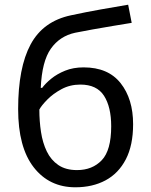

<svg xmlns="http://www.w3.org/2000/svg" viewBox="-20 -785 639 815"><path d="M57 -322Q57 -498 110 -596.5Q163 -695 281 -720Q346 -734 408 -745Q470 -756 524 -765L539 -688Q504 -682 460 -675Q416 -668 373 -660Q330 -652 299 -646Q234 -632 196 -578.5Q158 -525 153 -412H159Q173 -431 197.5 -451Q222 -471 256.5 -485Q291 -499 335 -499Q439 -499 492 -432Q545 -365 545 -258Q545 -168 514 -108.5Q483 -49 428 -19.5Q373 10 300 10Q189 10 123 -75Q57 -160 57 -322ZM307 -63Q372 -63 412 -105Q452 -147 452 -249Q452 -331 421.5 -378.5Q391 -426 321 -426Q277 -426 241 -406.5Q205 -387 180.5 -362Q156 -337 147 -320Q147 -271 154 -225Q161 -179 178.5 -142.5Q196 -106 227.5 -84.5Q259 -63 307 -63Z"/></svg>

Font: Noto IKEA Arabic
Style: Regular
Weight: 400
Designer: Monotype Design Team
Foundry: Monotype Imaging Inc.
Version: Version 1.200